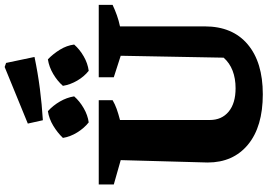

<svg xmlns="http://www.w3.org/2000/svg" viewBox="-178 -930 1121 804"><g transform="rotate(-90 382.0 -527.5)"><path d="M390 13Q254 13 179 -49Q104 -111 104 -218L114 -582L12 -611V-674H365V-616Q348 -606 328.5 -599Q309 -592 282 -585V-209Q282 -159 317 -130Q352 -101 415 -101Q456 -101 488.5 -113.5Q521 -126 543 -151L551 -582L461 -611V-674H764V-616Q743 -606 720.5 -598Q698 -590 674 -585V-230Q674 -114 599 -50.5Q524 13 390 13ZM281 -908 267 -971 504 -1068 521 -1062 546 -943Q479 -929 413 -920.5Q347 -912 281 -908ZM272 -716Q248 -735 230 -764Q212 -793 207 -824Q229 -847 258 -864.5Q287 -882 319 -887Q343 -865 359.5 -836.5Q376 -808 381 -777Q361 -754 331.5 -737Q302 -720 272 -716ZM488 -716Q464 -735 447 -764Q430 -793 425 -824Q445 -847 474.5 -864.5Q504 -882 536 -887Q559 -865 576.5 -836.5Q594 -808 598 -777Q578 -754 548.5 -737Q519 -720 488 -716Z"/></g></svg>

Font: Piazzolla Thin Black
Style: Regular
Weight: 900
Version: Version 2.005